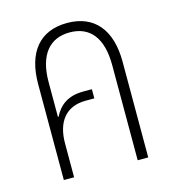

<svg xmlns="http://www.w3.org/2000/svg" viewBox="-85 -596 602 668"><g transform="rotate(-15 216.0 -262.5)"><path d="M64 0H101V-122C101 -199 137 -247 209 -247H240V-280H209C153 -280 122 -255 103 -217L101 -218V-343C101 -441 144 -491 216 -491C289 -491 330 -441 330 -343V0H368V-345C368 -460 314 -525 216 -525C117 -525 64 -460 64 -345Z"/></g></svg>

Font: Noto Sans Thai UI ExtCond ExtLt
Style: Regular
Weight: 200
Width: 2
Designer: Monotype Design Team
Foundry: Monotype Imaging Inc.
Version: Version 2.000